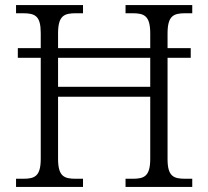

<svg xmlns="http://www.w3.org/2000/svg" viewBox="-20 -734 818 754"><path d="M43 0H306V-32H277C231 -32 208 -42 208 -111V-354H570V-111C570 -42 547 -32 501 -32H473V0H735V-32H708C662 -32 638 -41 638 -109V-507H729V-545H638V-602C638 -672 661 -682 708 -682H735V-714H473V-682H500C547 -682 570 -672 570 -602V-545H208V-602C208 -672 231 -682 278 -682H306V-714H43V-682H69C118 -682 140 -672 140 -604V-545H50V-507H140V-111C140 -42 117 -32 71 -32H43ZM208 -393V-507H570V-393Z"/></svg>

Font: Noto Serif Tamil Light
Style: Italic
Weight: 300
Italic angle: -12°
Designer: Indian Type Foundry, Tom Grace, and the Monotype Design Team
Foundry: Monotype Imaging Inc.
Version: Version 2.003